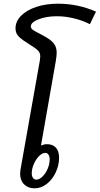

<svg xmlns="http://www.w3.org/2000/svg" viewBox="-20 -1010 540 1040"><path d="M147 -867Q147 -857 156.5 -849.5Q166 -842 192 -829L218 -815Q257 -794 272 -774Q287 -754 287 -725Q287 -708 282 -678L202 -222Q220 -229 234 -229Q266 -229 283 -210Q300 -191 300 -156Q300 -115 282 -76.5Q264 -38 233.5 -14Q203 10 167 10Q132 10 110.5 -11.5Q89 -33 89 -69Q89 -75 91 -91L196 -683Q198 -699 198 -705Q198 -723 187 -735Q176 -747 145 -766Q101 -793 82.5 -811Q64 -829 64 -856Q64 -894 94 -924.5Q124 -955 176.5 -972.5Q229 -990 294 -990Q402 -990 500 -947L467 -879Q428 -899 381 -910.5Q334 -922 288 -922Q231 -922 189 -905.5Q147 -889 147 -867ZM226 -182Q209 -182 192 -165Q175 -148 163.5 -122Q152 -96 152 -71Q152 -56 158.5 -46.5Q165 -37 176 -37Q193 -37 210 -53.5Q227 -70 238 -95.5Q249 -121 249 -147Q249 -163 242.5 -172.5Q236 -182 226 -182Z"/></svg>

Font: KoHo Medium
Style: Italic
Weight: 500
Italic angle: -10°
Designer: Cadson Demak & Katatrad Team
Foundry: Cadson Demak Co.,Ltd.
Version: Version 1.000